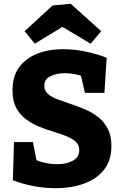

<svg xmlns="http://www.w3.org/2000/svg" viewBox="-20 -981 642 1015"><path d="M214 -527Q214 -502 233 -485Q252 -468 284 -456Q316 -444 353.5 -431.5Q391 -419 429 -403Q467 -387 498.5 -362.5Q530 -338 549.5 -301Q569 -264 569 -210Q569 -132 529 -82.5Q489 -33 422 -9.5Q355 14 275 14Q219 14 161.5 3.5Q104 -7 48 -28L54 -230H154L173 -134Q225 -113 283 -113Q330 -113 364.5 -131Q399 -149 399 -187Q399 -215 379.5 -232.5Q360 -250 329 -262Q298 -274 260 -285.5Q222 -297 184.5 -312.5Q147 -328 115.5 -352Q84 -376 65 -412.5Q46 -449 46 -504Q46 -577 81 -625Q116 -673 176.5 -697Q237 -721 313 -721Q423 -721 544 -676L532 -490H429L408 -581Q366 -594 323 -594Q279 -594 246.5 -578Q214 -562 214 -527ZM164 -750 110 -816 258 -952 354 -961 515 -816 459 -750 310 -839Z"/></svg>

Font: Bitter ExtraBold
Style: Regular
Weight: 800
Designer: Sol Matas, and Bitter project Authors
Foundry: Sol Matas
Version: Version 2.001